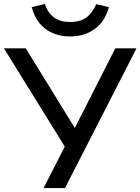

<svg xmlns="http://www.w3.org/2000/svg" viewBox="-24 -949 709 969"><path d="M196 0 314 -231 311 -196 -4 -705H106L353 -304H354L558 -705H665L304 0ZM329 -765Q282 -765 242 -782Q202 -799 175 -832.5Q148 -866 136 -913L202 -929Q219 -881 250.5 -859.5Q282 -838 329 -838Q379 -838 409.5 -859Q440 -880 462 -928L526 -913Q504 -837 452 -801Q400 -765 329 -765Z"/></svg>

Font: Nunito Sans 7pt Medium
Style: Regular
Weight: 500
Designer: Vernon Adams
Foundry: Vernon Adams
Version: Version 3.101;gftools[0.9.27]